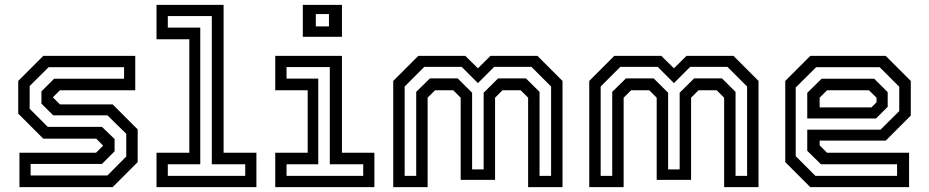

<svg xmlns="http://www.w3.org/2000/svg" viewBox="-20 -770 3822 790"><path d="M60 0V-141.5H375L405.5 -172V-169.5L376 -199.5H158L55 -302.5V-437L158 -540H536.5V-398.5H226.5L196 -368V-371L226.5 -340.5H443.5L546.5 -237.5V-103L443.5 0ZM106 -48H422L499.5 -126V-219.5L422 -295.5H199L150.5 -343.5V-394L202.5 -446H490.5V-493.5H180L102 -416V-322.5L176.5 -248H399.5L451.5 -198V-147.5L399.5 -95.5H106Z M624 0V-141.5H759V-608.5H624V-750H900V-141.5H1035V0ZM670.5 -46.5H989V-94H851.5V-704H670.5V-656.5H804V-94H670.5Z M1226 -618.5V-750H1387V-618.5ZM1279.5 -661.5H1333.5V-712H1279.5ZM1112.5 0V-141.5H1246V-398.5H1112.5V-540H1387V-141.5H1520.5V0ZM1159 -46.5H1474.5V-94H1337V-494H1159V-446.5H1289.5V-94H1159Z M1598 0V-437L1701 -540H1894.5L1946.5 -489L1998 -540H2191.5L2294.5 -437V0H2153V-368L2122.5 -398.5H2047.5L2017 -368V-30H1875.5V-368L1845 -398.5H1770L1739.5 -368V0ZM1645 -46.5H1692.5V-392L1749 -447.5H1863L1922.5 -388.5V-73H1970V-388.5L2029.5 -447.5H2144L2200 -392V-46.5H2247.5V-414L2166.5 -495H2013.5L1946.5 -428L1879.5 -495H1726L1645 -414Z M2404.5 0V-437L2507.5 -540H2701L2753 -489L2804.5 -540H2998L3101 -437V0H2959.5V-368L2929 -398.5H2854L2823.5 -368V-30H2682V-368L2651.5 -398.5H2576.5L2546 -368V0ZM2451.5 -46.5H2499V-392L2555.5 -447.5H2669.5L2729 -388.5V-73H2776.5V-388.5L2836 -447.5H2950.5L3006.5 -392V-46.5H3054V-414L2973 -495H2820L2753 -428L2686 -495H2532.5L2451.5 -414Z M3624.5 -540 3727.5 -437V-294.5L3624.5 -191.5H3352.5V-172L3383 -141.5H3720.5V0H3314L3211 -103V-437L3314 -540ZM3577 -446 3632.5 -391V-330.5L3584.5 -282.5H3301.5V-388L3360.5 -446ZM3599.5 -493.5H3338L3254 -410V-127.5L3335 -46.5H3671V-94H3358L3301.5 -149.5V-236.5H3603L3680 -313V-413ZM3555.5 -398.5H3383L3352.5 -368V-328H3565.5L3586.5 -349V-368Z"/></svg>

Font: Tourney Thin Medium
Style: Regular
Weight: 500
Version: Version 1.015